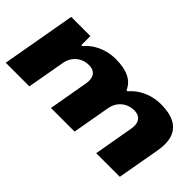

<svg xmlns="http://www.w3.org/2000/svg" viewBox="-43 -914 1288 1288"><g transform="rotate(45 600.5 -270.0)"><path d="M15 0 108 -528H290V-442H299Q329 -477 365.5 -498.5Q402 -520 441.5 -530Q481 -540 519 -540Q600 -540 649.5 -515Q699 -490 718 -442H728Q758 -477 794.5 -498.5Q831 -520 870.5 -530Q910 -540 948 -540Q1053 -540 1105 -496.5Q1157 -453 1157 -368Q1157 -353 1155.5 -337Q1154 -321 1151 -304L1097 0H873L923 -285Q924 -292 924.5 -298.5Q925 -305 925 -311Q925 -333 917 -349Q909 -365 892.5 -374.5Q876 -384 850 -384Q816 -384 787.5 -369.5Q759 -355 740.5 -329.5Q722 -304 716 -271L668 0H444L494 -285Q495 -292 495.5 -298.5Q496 -305 496 -311Q496 -333 488 -349Q480 -365 463.5 -374.5Q447 -384 421 -384Q387 -384 358.5 -369.5Q330 -355 311.5 -329.5Q293 -304 287 -271L239 0Z"/></g></svg>

Font: Archivo Expanded Black
Style: Italic
Weight: 900
Width: 7
Italic angle: -10°
Designer: Hector Gatti
Foundry: Omnibus-Type
Version: Version 2.001